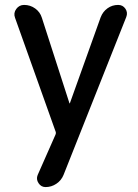

<svg xmlns="http://www.w3.org/2000/svg" viewBox="-20 -540 561 780"><path d="M205 -8 41 -468Q34 -487 46 -503.5Q58 -520 78 -520Q103 -520 123 -505.5Q143 -491 150 -468L262 -121Q262 -120 263 -120Q264 -120 264 -121L389 -470Q398 -493 417 -506.5Q436 -520 460 -520Q479 -520 489.5 -504.5Q500 -489 493 -471L238 171Q229 193 209 206.5Q189 220 165 220Q147 220 136.5 204Q126 188 133 171L205 8Q207 4 207 0Q207 -4 205 -8Z"/></svg>

Font: Rounded Mplus 1c Medium
Style: Regular
Weight: 500
Version: Version 1.059.20150529